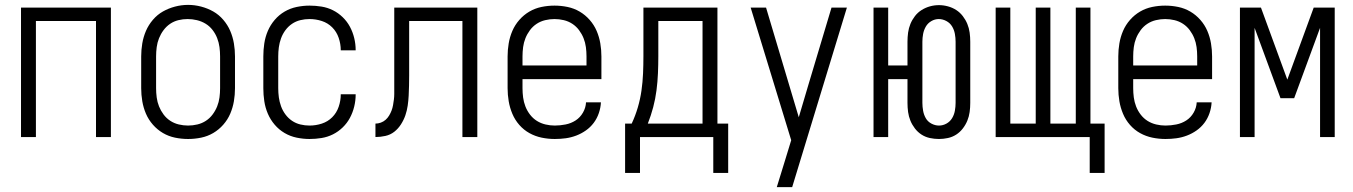

<svg xmlns="http://www.w3.org/2000/svg" viewBox="-20 -561 5540 786"><path d="M66 0V-530H434V0H373V-475H127V0Z M750 8Q723 8 696.5 2.5Q670 -3 647 -16.5Q624 -30 606 -50.5Q588 -71 577.5 -95.5Q567 -120 562.5 -146.5Q558 -173 558 -200V-330Q558 -357 562.5 -383.5Q567 -410 577.5 -434.5Q588 -459 606 -480Q624 -501 647 -514Q670 -527 696.5 -534Q723 -541 750 -541Q777 -541 803.5 -534Q830 -527 853 -514Q876 -501 894 -480Q912 -459 922.5 -434.5Q933 -410 937.5 -383.5Q942 -357 942 -330V-200Q942 -173 937.5 -146.5Q933 -120 922.5 -95.5Q912 -71 894 -50.5Q876 -30 853 -16.5Q830 -3 803.5 2.5Q777 8 750 8ZM750 -47Q769 -47 788 -51.5Q807 -56 823 -66.5Q839 -77 850.5 -92.5Q862 -108 869 -125.5Q876 -143 878.5 -162Q881 -181 881 -200V-330Q881 -349 878.5 -368Q876 -387 869 -405Q862 -423 850 -438.5Q838 -454 821.5 -464Q805 -474 786 -478.5Q767 -483 748 -483Q729 -483 710.5 -478.5Q692 -474 676.5 -463.5Q661 -453 649.5 -437.5Q638 -422 631 -404.5Q624 -387 621.5 -368Q619 -349 619 -330V-200Q619 -181 621.5 -162Q624 -143 631 -125.5Q638 -108 649.5 -92.5Q661 -77 677 -66.5Q693 -56 712 -51.5Q731 -47 750 -47Z M1247 8Q1221 8 1194.5 2.5Q1168 -3 1145 -16.5Q1122 -30 1104.5 -50.5Q1087 -71 1076.5 -95.5Q1066 -120 1062 -146.5Q1058 -173 1058 -200V-330Q1058 -357 1062 -383.5Q1066 -410 1076.5 -434.5Q1087 -459 1104.5 -479.5Q1122 -500 1145 -513.5Q1168 -527 1194.5 -532.5Q1221 -538 1247 -538Q1272 -538 1296.5 -534Q1321 -530 1343 -519Q1365 -508 1383 -490.5Q1401 -473 1412.5 -451.5Q1424 -430 1430 -405.5Q1436 -381 1436 -356Q1436 -356 1436 -355.5Q1436 -355 1436 -355H1375Q1375 -355 1375 -355.5Q1375 -356 1375 -356Q1375 -381 1366.5 -406Q1358 -431 1340 -449Q1322 -467 1297.5 -475Q1273 -483 1247 -483Q1228 -483 1209.5 -478.5Q1191 -474 1175.5 -463.5Q1160 -453 1148.5 -437.5Q1137 -422 1130.5 -404Q1124 -386 1121.5 -367.5Q1119 -349 1119 -330V-200Q1119 -181 1121.5 -162.5Q1124 -144 1130.5 -126Q1137 -108 1148.5 -92.5Q1160 -77 1175.5 -66.5Q1191 -56 1209.5 -51.5Q1228 -47 1247 -47Q1273 -47 1297.5 -55Q1322 -63 1340 -81Q1358 -99 1366.5 -124Q1375 -149 1375 -174Q1375 -174 1375 -174.5Q1375 -175 1375 -175H1436Q1436 -175 1436 -174.5Q1436 -174 1436 -174Q1436 -149 1430 -124.5Q1424 -100 1412.5 -78.5Q1401 -57 1383 -39.5Q1365 -22 1343 -11Q1321 0 1296.5 4Q1272 8 1247 8Z M1517 0V-55Q1528 -55 1539 -59Q1550 -63 1558.5 -70.5Q1567 -78 1573 -88Q1579 -98 1583 -108.5Q1587 -119 1589 -130.5Q1591 -142 1592.5 -153.5Q1594 -165 1594 -176.5Q1594 -188 1594 -199Q1594 -215 1594 -231.5Q1594 -248 1594 -264V-530H1934V0H1873V-475H1655V-264Q1655 -261 1655 -258Q1655 -255 1655 -252Q1655 -231 1654.5 -210.5Q1654 -190 1653 -169.5Q1652 -149 1649 -128.5Q1646 -108 1639.5 -89Q1633 -70 1621.5 -52Q1610 -34 1594 -21.5Q1578 -9 1557.5 -4.5Q1537 0 1517 0Z M2251 8Q2224 8 2197.5 2.5Q2171 -3 2147.5 -16Q2124 -29 2106 -49.5Q2088 -70 2077.5 -95Q2067 -120 2062.5 -146.5Q2058 -173 2058 -200V-330Q2058 -357 2062.5 -383.5Q2067 -410 2077.5 -434.5Q2088 -459 2106 -479.5Q2124 -500 2147 -513.5Q2170 -527 2196.5 -532.5Q2223 -538 2250 -538Q2277 -538 2303.5 -532.5Q2330 -527 2353 -513.5Q2376 -500 2394 -479.5Q2412 -459 2422.5 -434.5Q2433 -410 2437.5 -383.5Q2442 -357 2442 -330V-237H2119V-200Q2119 -181 2121.5 -162Q2124 -143 2131 -125Q2138 -107 2150 -91.5Q2162 -76 2178 -66Q2194 -56 2213 -51.5Q2232 -47 2251 -47Q2273 -47 2295.5 -51.5Q2318 -56 2336.5 -68Q2355 -80 2366.5 -100Q2378 -120 2379 -142H2440Q2439 -120 2431.5 -98Q2424 -76 2410.5 -58Q2397 -40 2378.5 -27Q2360 -14 2339 -6Q2318 2 2296 5Q2274 8 2251 8ZM2381 -293V-330Q2381 -349 2378.5 -368Q2376 -387 2369 -404.5Q2362 -422 2350.5 -437.5Q2339 -453 2323 -463.5Q2307 -474 2288 -478.5Q2269 -483 2250 -483Q2231 -483 2212 -478.5Q2193 -474 2177 -463.5Q2161 -453 2149.5 -437.5Q2138 -422 2131 -404.5Q2124 -387 2121.5 -368Q2119 -349 2119 -330V-293Z M2539 147V-55H2566Q2581 -87 2591 -121Q2601 -155 2606 -190Q2611 -225 2612.5 -260.5Q2614 -296 2614 -331V-530H2917V-55H2961V147H2900V0H2600V147ZM2856 -55V-475H2675V-331Q2675 -296 2673.5 -261Q2672 -226 2667.5 -191Q2663 -156 2654 -122Q2645 -88 2632 -55Z M3160 205Q3168 178 3176.5 151.5Q3185 125 3193 98L3219 13L3053 -530H3116L3250 -81L3290 -216L3384 -530H3447L3223 205Z M3824 8Q3805 8 3786.5 4Q3768 0 3752.5 -10Q3737 -20 3725.5 -35Q3714 -50 3707 -67Q3700 -84 3697.5 -102.5Q3695 -121 3695 -140V-237H3616V0H3556V-530H3616V-293H3695V-390Q3695 -409 3697.5 -427.5Q3700 -446 3707 -463Q3714 -480 3725.5 -495Q3737 -510 3753 -520Q3769 -530 3787 -535Q3805 -540 3824 -540Q3842 -540 3860.5 -535Q3879 -530 3894.5 -520Q3910 -510 3921.5 -495Q3933 -480 3940 -463Q3947 -446 3949.5 -427.5Q3952 -409 3952 -390V-140Q3952 -121 3949.5 -102.5Q3947 -84 3940 -67Q3933 -50 3921.5 -35Q3910 -20 3894.5 -10Q3879 0 3860.5 4Q3842 8 3824 8ZM3824 -47Q3840 -47 3854.5 -55Q3869 -63 3877.5 -77Q3886 -91 3889 -107.5Q3892 -124 3892 -140V-390Q3892 -406 3889 -422.5Q3886 -439 3877.5 -453Q3869 -467 3854 -475Q3839 -483 3823 -483Q3807 -483 3792.5 -474.5Q3778 -466 3770 -452Q3762 -438 3759 -422Q3756 -406 3756 -390V-140Q3756 -124 3759 -107.5Q3762 -91 3770 -77Q3778 -63 3793 -55Q3808 -47 3824 -47Z M4441 147V0H4056V-530H4116V-55H4220V-530H4280V-55H4384V-530H4444V-55H4502V147Z M4751 8Q4724 8 4697.5 2.5Q4671 -3 4647.5 -16Q4624 -29 4606 -49.5Q4588 -70 4577.5 -95Q4567 -120 4562.5 -146.5Q4558 -173 4558 -200V-330Q4558 -357 4562.5 -383.5Q4567 -410 4577.5 -434.5Q4588 -459 4606 -479.5Q4624 -500 4647 -513.5Q4670 -527 4696.5 -532.5Q4723 -538 4750 -538Q4777 -538 4803.5 -532.5Q4830 -527 4853 -513.5Q4876 -500 4894 -479.5Q4912 -459 4922.5 -434.5Q4933 -410 4937.5 -383.5Q4942 -357 4942 -330V-237H4619V-200Q4619 -181 4621.5 -162Q4624 -143 4631 -125Q4638 -107 4650 -91.5Q4662 -76 4678 -66Q4694 -56 4713 -51.5Q4732 -47 4751 -47Q4773 -47 4795.5 -51.5Q4818 -56 4836.5 -68Q4855 -80 4866.5 -100Q4878 -120 4879 -142H4940Q4939 -120 4931.5 -98Q4924 -76 4910.5 -58Q4897 -40 4878.5 -27Q4860 -14 4839 -6Q4818 2 4796 5Q4774 8 4751 8ZM4881 -293V-330Q4881 -349 4878.5 -368Q4876 -387 4869 -404.5Q4862 -422 4850.5 -437.5Q4839 -453 4823 -463.5Q4807 -474 4788 -478.5Q4769 -483 4750 -483Q4731 -483 4712 -478.5Q4693 -474 4677 -463.5Q4661 -453 4649.5 -437.5Q4638 -422 4631 -404.5Q4624 -387 4621.5 -368Q4619 -349 4619 -330V-293Z M5056 0V-530H5142L5250 -235L5358 -530H5444V0H5384V-447L5278 -159H5222L5116 -447V0Z"/></svg>

Font: Iosevka Term Light
Style: Regular
Weight: 300
Monospace: yes
Designer: Belleve Invis
Foundry: Belleve Invis
Version: Version 9.0.1; ttfautohint (v1.8.3)